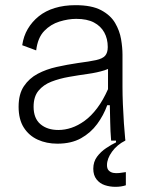

<svg xmlns="http://www.w3.org/2000/svg" viewBox="-20 -544 574 743"><path d="M202 12Q160 12 126 -3.5Q92 -19 72 -50.5Q52 -82 52 -131Q52 -180 72.5 -210.5Q93 -241 126 -258.5Q159 -276 199.5 -285Q240 -294 281 -300Q327 -306 352 -311.5Q377 -317 387 -328.5Q397 -340 397 -362Q397 -394 383.5 -418.5Q370 -443 343.5 -457Q317 -471 275 -471Q244 -471 210 -460.5Q176 -450 151 -424Q126 -398 120 -349L66 -369Q71 -404 87.5 -432Q104 -460 130 -481Q156 -502 192 -513Q228 -524 272 -524Q335 -524 371.5 -504.5Q408 -485 425.5 -455Q443 -425 448.5 -392.5Q454 -360 454 -333V-208Q454 -178 455.5 -141Q457 -104 459.5 -67Q462 -30 465 0H410Q407 -37 406.5 -70.5Q406 -104 405 -137H395Q381 -98 356 -64Q331 -30 293.5 -9Q256 12 202 12ZM206 -41Q231 -41 256.5 -49.5Q282 -58 307.5 -76.5Q333 -95 356 -125.5Q379 -156 398 -199V-302L428 -298Q413 -281 384.5 -272Q356 -263 320 -258Q284 -253 247 -246.5Q210 -240 179 -228Q148 -216 129 -193Q110 -170 110 -131Q110 -86 136.5 -63.5Q163 -41 206 -41ZM467 173Q449 179 427 179Q405 179 385.5 172.5Q366 166 353.5 150Q341 134 341 109Q341 82 355.5 62.5Q370 43 391 29Q412 15 429 7V-5H465V0Q433 16 413.5 43Q394 70 394 95Q394 109 401 116Q408 123 418.5 125Q429 127 442 125.5Q455 124 467 122Z"/></svg>

Font: Bricolage Grotesque ExtraLight
Style: Regular
Weight: 250
Designer: Mathieu Triay
Foundry: Atelier Triay
Version: Version 1.000;gftools[0.9.30]